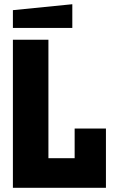

<svg xmlns="http://www.w3.org/2000/svg" viewBox="-20 -888 544 908"><path d="M41 0V-700H209V-140H333V-280H481V0ZM41 -756V-840L322 -868V-756Z"/></svg>

Font: Tektur SemiCondensed
Style: Bold
Weight: 700
Width: 4
Designer: Adam Jagosz
Foundry: Adam Jagosz
Version: Version 1.005;gftools[0.9.30]